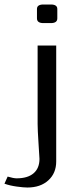

<svg xmlns="http://www.w3.org/2000/svg" viewBox="-101 -670 337 857"><path d="M154.8 -587.9Q154.8 -566.9 126 -566.9H92.8Q64 -566.9 64 -587.9V-629.9Q64 -649.9 92.8 -649.9H126Q154.8 -649.9 154.8 -629.9ZM-26.9 126Q22.5 126 48.8 103.5Q75.2 81.1 75.2 39.1Q75.2 33.7 71 -28.8Q66.9 -91.3 66.9 -116.2V-466.8H149.9V50.8Q149.9 103 114.7 135Q79.6 167 21 167Q4.4 167 -26.1 162.8Q-56.6 158.7 -81.1 149.9L-66.9 118.2Q-40.5 126 -26.9 126Z"/></svg>

Font: Resagokr
Style: Regular
Weight: 500
Designer: gluk
Foundry: gluk
Version: Version 0.95